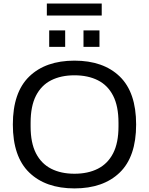

<svg xmlns="http://www.w3.org/2000/svg" viewBox="-20 -1035 828 1067"><path d="M393.8 12Q233.7 12 142.6 -76.1Q51.4 -164.3 51.4 -343Q51.4 -521.7 142.6 -609.9Q233.7 -698 393.8 -698Q554.3 -698 645.4 -609.9Q736.5 -521.7 736.5 -343Q736.5 -164.3 645.4 -76.1Q554.3 12 393.8 12ZM393.8 -69.5Q469.2 -69.5 524 -97.4Q578.9 -125.3 608.7 -183.2Q638.5 -241.2 638.5 -331.9V-353Q638.5 -444.8 608.7 -503Q578.9 -561.2 524 -588.8Q469.2 -616.5 393.8 -616.5Q318.8 -616.5 264.2 -588.8Q209.6 -561.2 179.8 -503Q150.1 -444.8 150.1 -353V-331.9Q150.1 -241.2 179.8 -183.2Q209.6 -125.3 264.2 -97.4Q318.8 -69.5 393.8 -69.5ZM253.4 -774.5V-866.2H342.2V-774.5ZM444 -774.5V-866.2H532.8V-774.5ZM240.3 -948.5V-1015.4H545.3V-948.5Z"/></svg>

Font: Archivo Variable SemiBold
Style: Regular
Weight: 600
Designer: Hector Gatti
Foundry: Omnibus-Type
Version: Version 2.001